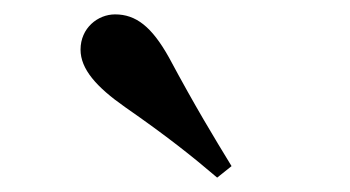

<svg xmlns="http://www.w3.org/2000/svg" viewBox="-20 -875 487 267"><path d="M302 -644C277 -685 252 -726 215 -795C191 -838 169 -855 140 -855C116 -855 92 -836 92 -806C92 -779 114 -754 154 -726C213 -685 248 -657 282 -628Z"/></svg>

Font: Noto Serif SC
Style: Bold
Weight: 700
Designer: Ryoko NISHIZUKA 西塚涼子 (kana & ideographs); Frank Grießhammer (Latin, Greek & Cyrillic); Wenlong ZHANG 张文龙 (bopomofo); San
Foundry: Adobe
Version: Version 2.001;hotconv 1.1.0;makeotfexe 2.6.0